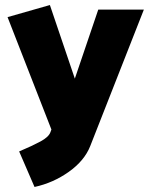

<svg xmlns="http://www.w3.org/2000/svg" viewBox="-20 -523 601 762"><path d="M56 78 117 219Q191 203 253 159Q315 115 338 57L551 -485H370L277 -211L178 -503L10 -455L184 -9L180 2Q173 21 140.5 38.5Q108 56 56 78Z"/></svg>

Font: Catamaran
Style: Regular
Weight: 900
Designer: Pria Ravichandran
Version: Version 1.001;PS 001.000;hotconv 1.0.70;makeotf.lib2.5.58329